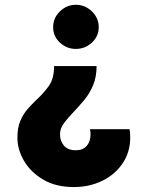

<svg xmlns="http://www.w3.org/2000/svg" viewBox="-20 -507 609 792"><path d="M387.2 -395Q387.2 -356.9 358.9 -331.1Q330.6 -305.2 293 -305.2Q255.4 -305.2 227.3 -331.1Q199.2 -356.9 199.2 -395Q199.2 -433.1 227.3 -460.2Q255.4 -487.3 293 -487.3Q330.6 -487.3 358.9 -460.2Q387.2 -433.1 387.2 -395ZM378.4 -234.4Q378.4 -189.5 364 -155.3Q349.6 -121.1 327.9 -95Q306.2 -68.8 284.7 -46.4Q261.7 -22.5 244.6 -0.2Q227.5 22 227.5 47.4Q227.5 73.7 243.4 93.3Q259.3 112.8 293.5 112.8Q321.8 112.8 337.6 94.7Q353.5 76.7 353.5 46.4Q353.5 37.1 351.1 25.9H514.2Q516.1 34.7 516.6 43.2Q517.1 51.8 517.1 60.1Q517.1 121.1 485.6 167.2Q454.1 213.4 401.4 239Q348.6 264.6 284.7 264.6Q210.4 264.6 158.2 233.9Q106 203.1 78.9 156.2Q51.8 109.4 51.8 61Q51.8 20 63.5 -7.8Q75.2 -35.6 93.3 -56.4Q111.3 -77.1 130.4 -95.2Q158.7 -121.1 180.9 -151.6Q203.1 -182.1 203.1 -234.4Z"/></svg>

Font: Estedad-FD Black
Style: Regular
Weight: 900
Designer: Amin Abedi
Version: Version 7.3